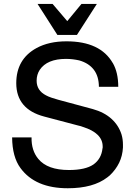

<svg xmlns="http://www.w3.org/2000/svg" viewBox="-20 -956 707 998"><path d="M494.1 -504.9Q493.7 -559.6 467.5 -593.8Q441.4 -627.9 391.6 -642.1Q376.5 -645.5 359.1 -647.7Q341.8 -649.9 323.2 -649.9Q224.6 -649.9 186.5 -592.8Q170.4 -567.9 170.4 -536.6Q170.4 -485.4 219.2 -460.4Q230.5 -454.1 247.8 -448.2Q265.1 -442.4 282.7 -437.5L461.9 -389.2Q521.5 -372.6 559.1 -338.6Q596.7 -304.7 611.8 -256.8Q619.1 -231.9 619.1 -203.6V-189Q616.7 -146 599.4 -110.1Q582 -74.2 550.8 -44.4L538.1 -34.2Q464.8 22.5 332.5 22.5Q163.1 22.5 86.4 -82.5Q43.9 -140.1 43 -241.7H144Q142.6 -173.8 179.2 -129.9Q226.6 -72.3 338.4 -72.3Q423.8 -72.3 465.8 -101.1Q506.8 -130.4 512.7 -184.1Q513.7 -188 513.7 -188.5V-194.3Q513.7 -264.2 410.6 -296.4Q406.2 -298.3 400.6 -300Q395 -301.8 387.7 -303.2L210 -350.1Q64.9 -388.2 64.5 -523.4Q64.5 -648.9 170.4 -706.5Q234.4 -741.2 325.7 -741.2Q501.5 -741.2 566.4 -627.9V-628.4Q594.7 -579.1 594.7 -504.9ZM379.9 -774.4H278.3L175.3 -935.5H253.4L329.6 -846.2L403.3 -935.5H483.4Z"/></svg>

Font: SolaimanLipi
Style: Bold
Weight: 700
Designer: Solaiman Karim
Foundry: Al Mamun Sumon
Version: Version 2.000